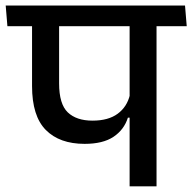

<svg xmlns="http://www.w3.org/2000/svg" viewBox="-41 -654 676 674"><path d="M508.5 -587.5H414V0H508.5ZM367 -562H614.5L608.5 -634.5H361ZM-15 -562H589L583 -634.5H-21ZM256 -149Q320.5 -149 357.5 -173.8Q394.5 -198.5 408 -241H420L415 -321Q405 -279 372.2 -254.8Q339.5 -230.5 283.5 -230.5Q227.5 -230.5 197 -259.5Q166.5 -288.5 166.5 -361.5V-587.5H71.5V-352Q71.5 -246.5 119.8 -197.8Q168 -149 256 -149Z"/></svg>

Font: Anek Devanagari Medium Medium
Style: Regular
Weight: 500
Version: Version 1.003